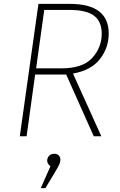

<svg xmlns="http://www.w3.org/2000/svg" viewBox="-20 -702 618 989"><path d="M356 -323 502 0H463L321 -318H161L117 0H82L178 -682H340Q540 -682 540 -529Q540 -456 495 -398Q450 -340 356 -323ZM297 -350Q406 -350 455 -403.5Q504 -457 504 -529Q504 -591 464.5 -621Q425 -651 336 -651H208L166 -350ZM291 120Q291 132 286 143.5Q281 155 265 182L214 267H190L240 154Q232 149 227.5 141Q223 133 223 126Q223 111 233 100.5Q243 90 260 90Q274 90 282.5 98.5Q291 107 291 120Z"/></svg>

Font: FiraGO UltraLight
Style: Italic
Weight: 200
Italic angle: -8°
Designer: bBox Type GmbH
Foundry: bBox Type GmbH
Version: Version 1.001